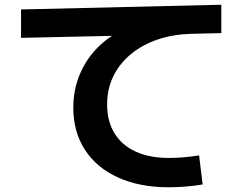

<svg xmlns="http://www.w3.org/2000/svg" viewBox="-20 -752 1040 812"><path d="M693 40Q571 40 480 -1Q389 -42 339.5 -118Q290 -194 290 -297Q290 -373 318 -439Q346 -505 397.5 -555.5Q449 -606 519 -633L531 -602L69 -592V-712L916 -732V-612L789 -609Q713 -607 648.5 -585.5Q584 -564 535.5 -524.5Q487 -485 460 -431Q433 -377 433 -310Q433 -239 464.5 -188Q496 -137 554.5 -110.5Q613 -84 695 -84Q723 -84 759 -87Q795 -90 822 -95L837 28Q804 34 765.5 37Q727 40 693 40Z"/></svg>

Font: M PLUS 1
Style: Bold
Weight: 700
Designer: Coji Morishita
Foundry: UNDERFOREST DESIGN
Version: Version 1.001